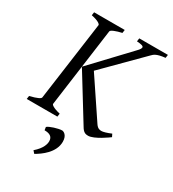

<svg xmlns="http://www.w3.org/2000/svg" viewBox="-205 -726 977 1086"><g transform="rotate(30 283.5 -183.5)"><path d="M143 -565 72 -51C70 -43 52 -33 3 -21L0 0H200L203 -21C155 -32 143 -45 143 -50C143 -54 210 -537 213 -564C214 -574 246 -586 282 -594L285 -615H85L82 -594C128 -585 143 -571 143 -565ZM517 -72C489 -60 467 -54 456 -54C434 -54 425 -66 418 -76L249 -328L484 -564C495 -575 507 -588 564 -594L567 -615H380L377 -594C408 -592 421 -588 421 -579C421 -573 415 -563 403 -551L179 -314L357 -25C373 3 387 7 404 7C444 7 521 -50 526 -54ZM263 54C239 54 185 71 173 83L176 103C209 103 230 114 230 144C230 161 223 193 178 232L192 248C229 227 298 179 298 108C298 63 270 54 263 54Z"/></g></svg>

Font: Temporarium
Style: Italic
Weight: 400
Italic angle: -7°
Version: Version 1.1